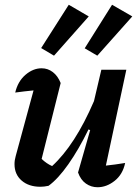

<svg xmlns="http://www.w3.org/2000/svg" viewBox="-20 -780 586 807"><path d="M308 -55 359 -233 352 -236Q311 -152 267.5 -90Q224 -28 184 1Q165 5 150 5Q101 5 71 -21Q41 -47 41 -90Q41 -107 46 -124L121 -400Q80 -396 44 -391Q55 -438 87 -465.5Q119 -493 155 -493Q181 -493 202 -477Q223 -461 235 -431L155 -112Q176 -92 199 -82Q247 -126 291 -194Q335 -262 375 -355L406 -487H511L425 -84Q464 -88 506 -95Q496 -47 462 -20Q428 7 390 7Q363 7 341 -8.5Q319 -24 308 -55ZM269 -760 353 -711 207 -546 153 -578ZM451 -760 536 -711 389 -546 336 -577Z"/></svg>

Font: Piazzolla SemiBold
Style: Italic
Weight: 600
Italic angle: -11.3°
Designer: Juan Pablo del Peral
Foundry: Huerta Tipografica
Version: Version 1.330